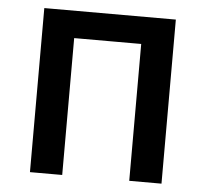

<svg xmlns="http://www.w3.org/2000/svg" viewBox="-46 -633 731 682"><g transform="rotate(5 319.5 -292.5)"><path d="M85 0V-585H554V0H439V-488H320H200V0Z"/></g></svg>

Font: Ruda
Style: Bold
Weight: 700
Designer: Mariela Monsalve and Angelina Sanchez
Foundry: Mariela Monsalve and Angelina Sanchez
Version: Version 2.000